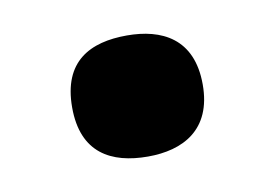

<svg xmlns="http://www.w3.org/2000/svg" viewBox="-36 -219 398 278"><g transform="rotate(-10 163.0 -80.0)"><path d="M163 9C214 9 259 -13 259 -80C259 -148 214 -169 163 -169C109 -169 67 -148 67 -80C67 -13 109 9 163 9Z"/></g></svg>

Font: Noto Serif Gurmukhi Black
Style: Regular
Weight: 900
Designer: Vaibhav Singh and the Monotype Design Team
Foundry: Monotype Imaging Inc.
Version: Version 2.004